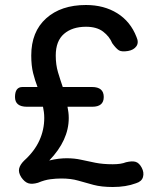

<svg xmlns="http://www.w3.org/2000/svg" viewBox="-20 -735 634 768"><path d="M132 -4Q108 3 93 -2Q78 -7 65 -26Q53 -45 56.5 -60.5Q60 -76 76 -92Q118 -130 137.5 -173Q157 -216 157 -263Q157 -276 155.5 -287Q154 -298 152 -308H88Q40 -308 40 -347Q40 -387 70 -387H130Q120 -413 112.5 -442.5Q105 -472 105 -513Q105 -608 164.5 -661.5Q224 -715 324 -715Q396 -715 449 -682Q502 -649 526 -587Q536 -565 525.5 -550Q515 -535 492 -531Q467 -527 456 -533.5Q445 -540 429 -562Q418 -589 392.5 -608.5Q367 -628 324 -628Q269 -628 236 -599.5Q203 -571 203 -513Q203 -476 212 -446Q221 -416 231 -387H348Q395 -387 395 -347Q395 -308 349 -308H250Q252 -298 253.5 -286.5Q255 -275 255 -263Q255 -174 177 -93Q197 -98 214.5 -100Q232 -102 247 -102Q278 -102 304.5 -96Q331 -90 361.5 -84Q392 -78 431 -78Q448 -78 461 -80Q474 -82 484 -86Q509 -92 523 -87.5Q537 -83 547 -64Q557 -45 552 -27Q547 -9 524 -2Q484 13 431 13Q386 13 354 4.5Q322 -4 293 -12.5Q264 -21 225 -21Q204 -21 181 -18Q158 -15 132 -4Z"/></svg>

Font: Zen Maru Gothic Medium
Style: Regular
Weight: 500
Designer: Yoshimichi Ohira
Foundry: Positype
Version: Version 1.001